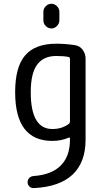

<svg xmlns="http://www.w3.org/2000/svg" viewBox="-20 -760 540 1009"><path d="M208 -698.2Q208 -714.8 220.7 -727.5Q233.4 -740.2 250 -740.2Q266.6 -740.2 279.3 -727.5Q292 -714.8 292 -698.2V-653.3Q292 -636.7 279.3 -623.5Q266.6 -610.4 250 -610.4Q233.4 -610.4 220.7 -623Q208 -635.7 208 -653.3ZM275.4 -465.8Q209 -465.8 175.3 -420.4Q141.6 -375 141.6 -275.4Q141.6 -82 254.9 -82Q305.7 -82 340.8 -108.4Q347.7 -113.3 347.7 -122.1V-450.2Q347.7 -459 338.9 -460.9Q313.5 -465.8 275.4 -465.8ZM254.9 -19.5Q59.6 -19.5 59.6 -275.4Q59.6 -408.2 112.3 -469.2Q165 -530.3 275.4 -530.3Q325.2 -530.3 375 -522.5Q399.4 -518.6 414.6 -498Q429.7 -477.5 429.7 -453.1V-25.4Q429.7 92.8 361.8 157.2Q293.9 221.7 158.2 228.5Q144.5 229.5 134.8 220.2Q125 210.9 125 197.8Q125 184.6 133.8 175.3Q142.6 166 157.2 165Q252 158.2 299.8 109.4Q347.7 60.5 347.7 -25.4V-31.2Q347.7 -40 339.8 -36.1Q300.8 -19.5 254.9 -19.5Z"/></svg>

Font: Rounded Mgen+ 1mn regular
Style: Regular
Weight: 400
Designer: [Source Han Sans]
Ryoko NISHIZUKA  (kana & ideographs); Paul D. Hunt (Latin, Greek & Cyrillic); Wenlong ZHANG  (bopomofo
Version: Version 1.059.20150602